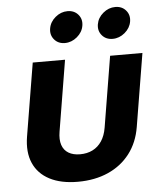

<svg xmlns="http://www.w3.org/2000/svg" viewBox="-54 -810 730 867"><g transform="rotate(-5 311.0 -377.0)"><path d="M264.6 8.2Q188.1 8.2 136.7 -18.5Q85.3 -45.1 63.4 -95.1Q41.5 -145 53 -215.2L107.8 -545.9H254.2L201.2 -224.6Q195.2 -188.6 203.5 -164.1Q211.8 -139.6 232.8 -127.1Q253.7 -114.6 285.1 -114.6Q317.1 -114.6 342 -127.1Q366.9 -139.6 383.2 -164.1Q399.5 -188.6 405.5 -224.6L458.5 -545.9H605L550.4 -215.2Q538.9 -145.5 500.6 -95.4Q462.2 -45.3 402 -18.6Q341.8 8.2 264.6 8.2ZM476.9 -621Q446.7 -621 428.8 -641.9Q411 -662.8 415.8 -692.3Q420.7 -721.8 445.6 -742.6Q470.4 -763.4 500.7 -763.4Q531 -763.4 548.8 -742.6Q566.7 -721.8 561.9 -692.3Q557 -662.8 532.1 -641.9Q507.1 -621 476.9 -621ZM260.5 -621Q230.3 -621 212.5 -641.9Q194.6 -662.8 199.4 -692.3Q204.3 -721.8 229.2 -742.6Q254.1 -763.4 284.3 -763.4Q314.6 -763.4 332.5 -742.6Q350.3 -721.8 345.5 -692.3Q340.7 -662.8 315.7 -641.9Q290.7 -621 260.5 -621Z"/></g></svg>

Font: Adwaita Sans
Style: Italic
Weight: 400
Italic angle: -9.39999°
Designer: Rasmus Andersson
Foundry: rsms
Version: Version 4.001;git-9221beed3